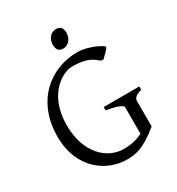

<svg xmlns="http://www.w3.org/2000/svg" viewBox="-192 -917 966 1050"><g transform="rotate(-30 291.5 -391.5)"><path d="M360 -630C178 -630 34 -499 34 -284C34 -77 178 15 302 15C354 15 408 8 508 -75V-237C508 -245 513 -266 559 -277V-298H334V-277C376 -270 435 -257 435 -237V-71C403 -54 363 -44 315 -44C210 -44 109 -138 109 -311C109 -515 243 -576 292 -576C361 -576 403 -566 446 -526L462 -523C472 -533 510 -566 510 -577C510 -586 427 -630 360 -630ZM263 -732C263 -697 279 -685 304 -685C336 -685 361 -715 361 -752C361 -783 347 -798 320 -798C290 -798 263 -771 263 -732Z"/></g></svg>

Font: Temporarium
Style: Regular
Weight: 400
Version: Version 1.1